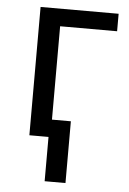

<svg xmlns="http://www.w3.org/2000/svg" viewBox="-52 -575 538 799"><g transform="rotate(5 216.5 -175.5)"><path d="M411 -536V-463H173V-73H252V185H165V0H85V-536Z"/></g></svg>

Font: Noto Sans Ambassadori
Style: Regular
Weight: 400
Designer: Monotype Design Team
Foundry: Monotype Imaging Inc.
Version: Version 2.013